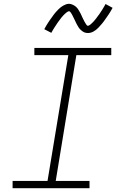

<svg xmlns="http://www.w3.org/2000/svg" viewBox="-20 -986 640 1006"><path d="M46 0V-38H229L338 -697H160V-735H563V-697H380L272 -38H449V0ZM441 -813Q435 -813 430 -814Q425 -815 420.5 -817Q416 -819 412 -822Q408 -825 404 -828.5Q400 -832 397 -835.5Q394 -839 391.5 -843Q389 -847 386.5 -851.5Q384 -856 381.5 -860.5Q379 -865 377 -869.5Q375 -874 373 -878Q371 -882 368.5 -887.5Q366 -893 363.5 -897.5Q361 -902 359 -906.5Q357 -911 354.5 -914.5Q352 -918 349 -922.5Q346 -927 342 -927Q338 -927 334 -924.5Q330 -922 327 -919.5Q324 -917 319 -912.5Q314 -908 312 -905.5Q310 -903 308 -901Q306 -899 303.5 -896Q301 -893 299 -890Q297 -887 294.5 -884Q292 -881 289.5 -877.5Q287 -874 284 -870Q281 -866 278.5 -862Q276 -858 273 -853.5Q270 -849 267 -844.5Q264 -840 261 -835Q258 -830 255 -825Q252 -820 249 -814L212 -833Q217 -843 222 -851Q227 -859 232 -867Q237 -875 242 -882Q247 -889 251.5 -895Q256 -901 260 -907Q264 -913 268.5 -918Q273 -923 277 -927.5Q281 -932 287 -938Q293 -944 299 -948.5Q305 -953 312 -957Q319 -961 326.5 -963.5Q334 -966 341 -966Q347 -966 352 -964.5Q357 -963 361.5 -961Q366 -959 370 -956.5Q374 -954 378 -950.5Q382 -947 385 -943.5Q388 -940 390.5 -935.5Q393 -931 395.5 -927Q398 -923 400.5 -918.5Q403 -914 405 -909.5Q407 -905 409 -900.5Q411 -896 413.5 -891Q416 -886 418.5 -881Q421 -876 423 -872Q425 -868 427.5 -864.5Q430 -861 433 -856Q436 -851 440 -851Q444 -851 448 -853.5Q452 -856 455 -858.5Q458 -861 463 -866Q468 -871 470 -873Q472 -875 474 -877.5Q476 -880 478.5 -883Q481 -886 483 -888.5Q485 -891 487.5 -894.5Q490 -898 492.5 -901.5Q495 -905 498 -908.5Q501 -912 503.5 -916.5Q506 -921 509 -925Q512 -929 515 -934Q518 -939 521 -944Q524 -949 527 -954Q530 -959 533 -965L570 -945Q565 -936 560 -927.5Q555 -919 550 -911.5Q545 -904 540 -897Q535 -890 530.5 -883.5Q526 -877 522 -871.5Q518 -866 513.5 -861Q509 -856 505 -851.5Q501 -847 495 -840.5Q489 -834 483 -829.5Q477 -825 470 -821Q463 -817 455.5 -815Q448 -813 441 -813Z"/></svg>

Font: Iosevka Curly Slab XLtExObl
Style: Regular
Weight: 200
Width: 7
Italic angle: -9°
Monospace: yes
Designer: Belleve Invis
Foundry: Belleve Invis
Version: Version 11.0.0; ttfautohint (v1.8.3)